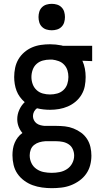

<svg xmlns="http://www.w3.org/2000/svg" viewBox="-20 -759 540 1002"><path d="M250 223Q225 223 199.5 219.5Q174 216 150.5 207.5Q127 199 106 183.5Q85 168 71 147.5Q57 127 51 102Q45 77 45 51Q45 35 47.5 18.5Q50 2 56.5 -13.5Q63 -29 73 -42Q83 -55 97 -65Q84 -80 77 -98.5Q70 -117 70 -137Q70 -162 80.5 -185.5Q91 -209 109 -226Q95 -238 84 -253Q73 -268 66.5 -285Q60 -302 57 -320.5Q54 -339 54 -357Q54 -381 59 -405Q64 -429 76 -449.5Q88 -470 106.5 -486Q125 -502 147 -511.5Q169 -521 193 -524.5Q217 -528 241 -528Q256 -528 271 -526.5Q286 -525 301 -522L308 -520H461V-440L410 -442Q419 -422 423 -400.5Q427 -379 427 -357Q427 -333 422.5 -309.5Q418 -286 405.5 -265Q393 -244 374.5 -228.5Q356 -213 334 -203.5Q312 -194 288.5 -190Q265 -186 241 -186Q224 -186 206.5 -188Q189 -190 173 -194Q163 -187 157.5 -176Q152 -165 152 -153Q152 -142 157 -132Q162 -122 170.5 -115.5Q179 -109 190 -106Q201 -103 212 -102H274Q297 -102 319.5 -99.5Q342 -97 363.5 -88.5Q385 -80 403.5 -66.5Q422 -53 434.5 -33.5Q447 -14 452 8.5Q457 31 457 53Q457 79 450.5 103.5Q444 128 429.5 148.5Q415 169 394 184Q373 199 349.5 208Q326 217 300.5 220Q275 223 250 223ZM241 -266Q260 -266 278.5 -271Q297 -276 311 -289Q325 -302 331 -320Q337 -338 337 -357Q337 -375 332 -391.5Q327 -408 315 -421Q303 -434 286.5 -440Q270 -446 253 -448H241Q222 -448 203.5 -443Q185 -438 171 -425.5Q157 -413 150.5 -394.5Q144 -376 144 -357Q144 -338 150.5 -320Q157 -302 171 -289Q185 -276 203.5 -271Q222 -266 241 -266ZM250 143Q271 143 291.5 139Q312 135 329.5 123.5Q347 112 357 93Q367 74 367 53Q367 36 360 20Q353 4 339 -5.5Q325 -15 308 -18.5Q291 -22 274 -22H216Q200 -21 185 -16.5Q170 -12 158 -2.5Q146 7 140.5 21.5Q135 36 135 52Q135 73 144 92Q153 111 170.5 123Q188 135 208.5 139Q229 143 250 143ZM250 -601Q236 -601 222.5 -605Q209 -609 199 -619Q189 -629 185 -642.5Q181 -656 181 -670Q181 -684 185 -697.5Q189 -711 199 -721Q209 -731 222.5 -735Q236 -739 250 -739Q264 -739 277.5 -735Q291 -731 301 -721Q311 -711 315 -697.5Q319 -684 319 -670Q319 -656 315 -642.5Q311 -629 301 -619Q291 -609 277.5 -605Q264 -601 250 -601Z"/></svg>

Font: Iosevka SS18 Medium
Style: Regular
Weight: 500
Monospace: yes
Designer: Belleve Invis
Foundry: Belleve Invis
Version: Version 25.1.1; ttfautohint (v1.8.4)